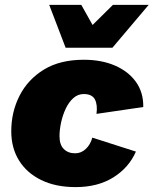

<svg xmlns="http://www.w3.org/2000/svg" viewBox="-20 -754 627 784"><path d="M289 10Q207 10 148 -19Q89 -48 57.5 -99Q26 -150 26 -218Q26 -297 60 -363.5Q94 -430 159.5 -470Q225 -510 322 -510Q395 -510 450 -486Q505 -462 535.5 -419Q566 -376 565 -317L374 -289Q379 -326 367.5 -348Q356 -370 322 -370Q298 -370 279.5 -353.5Q261 -337 248.5 -310.5Q236 -284 229.5 -254Q223 -224 223 -198Q223 -163 240.5 -145.5Q258 -128 287 -128Q311 -128 330 -145.5Q349 -163 357 -192L535 -135Q506 -69 442.5 -29.5Q379 10 289 10ZM248 -559 181 -734H312L358 -652L441 -734H587L439 -559Z"/></svg>

Font: Work Sans ExtraBold
Style: Italic
Weight: 800
Italic angle: -13°
Designer: Wei Huang
Foundry: Wei Huang
Version: Version 2.012; ttfautohint (v1.8.3)